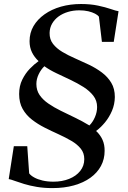

<svg xmlns="http://www.w3.org/2000/svg" viewBox="-20 -841 638 958"><path d="M502 -88Q502 -47 483.8 -13Q465.5 21 431.2 45.8Q397 70.5 349 84Q301 97.5 241.5 97.5Q199 97.5 163.8 91.5Q128.5 85.5 101.2 77.2Q74 69 54.5 61.8Q35 54.5 23.5 52.5L49 -111.5H116L125.5 24Q133.5 35 150.8 44.5Q168 54 192.5 59.8Q217 65.5 246.5 65.5Q290 65.5 325 51.5Q360 37.5 380.2 12Q400.5 -13.5 400.5 -47Q400.5 -77.5 383 -99.2Q365.5 -121 336.5 -138Q307.5 -155 272.8 -170.8Q238 -186.5 203.2 -204Q168.5 -221.5 139.5 -244Q110.5 -266.5 93 -297.5Q75.5 -328.5 75.5 -372Q75.5 -412 91 -443.5Q106.5 -475 128.8 -498Q151 -521 172.5 -536Q151.5 -555.5 139.5 -580Q127.5 -604.5 127.5 -635.5Q127.5 -677 147.2 -710.8Q167 -744.5 202.2 -769.5Q237.5 -794.5 284 -807.8Q330.5 -821 384 -821Q431.5 -821 469 -813Q506.5 -805 532.5 -796Q558.5 -787 571.5 -785L547.5 -632H488.5L473.5 -758Q468 -765.5 454.2 -772.8Q440.5 -780 420.5 -784.8Q400.5 -789.5 375.5 -789.5Q345.5 -789.5 319 -781.5Q292.5 -773.5 272.2 -758.8Q252 -744 240 -723.2Q228 -702.5 227.5 -676.5Q227 -644.5 244.5 -622Q262 -599.5 290.8 -582.2Q319.5 -565 354.5 -549.8Q389.5 -534.5 424.5 -517.8Q459.5 -501 488.5 -479.2Q517.5 -457.5 535.2 -428Q553 -398.5 553 -357Q552.5 -320.5 538.8 -288.2Q525 -256 503.8 -230.2Q482.5 -204.5 459.5 -187.5Q480.5 -168 491.5 -143.5Q502.5 -119 502 -88ZM464.5 -307Q464.5 -339 445.8 -363.2Q427 -387.5 396.8 -406.8Q366.5 -426 331 -442.8Q295.5 -459.5 261.2 -475.8Q227 -492 201.5 -510.5Q184.5 -494.5 173 -470.5Q161.5 -446.5 161.5 -422Q161.5 -390.5 177.5 -367Q193.5 -343.5 221 -324.5Q248.5 -305.5 283 -288.5Q317.5 -271.5 354.5 -253.8Q391.5 -236 426 -215Q442.5 -231 453.5 -256.2Q464.5 -281.5 464.5 -307Z"/></svg>

Font: Merriweather 120pt Medium
Style: Italic
Weight: 500
Italic angle: -7.8°
Version: Version 2.101